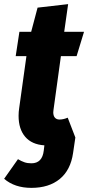

<svg xmlns="http://www.w3.org/2000/svg" viewBox="-58 -687 427 930"><path d="M201 -154Q200 -150 200 -143Q200 -126 208 -117Q216 -108 230 -108Q249 -108 270 -117L307 -21L296 54Q284 137 231.5 180Q179 223 94 223Q13 223 -38 179L29 84Q46 94 60.5 99Q75 104 94 104Q147 104 154 42L157 17Q96 13 64 -24.5Q32 -62 32 -126Q32 -145 35 -164L70 -415H18L36 -533H93L124 -650L272 -667L253 -533H349L313 -415H237Z"/></svg>

Font: Fira Sans Extra Condensed ExtraBold
Style: Italic
Weight: 800
Width: 3
Italic angle: -8°
Designer: Carrois Corporate & Edenspiekermann AG
Foundry: Carrois Corporate GbR & Edenspiekermann AG
Version: Version 4.203